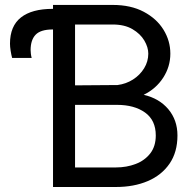

<svg xmlns="http://www.w3.org/2000/svg" viewBox="-20 -747 756 767"><path d="M443.2 0H191.8V-629.3H190.3Q142.4 -629.3 122.3 -608.3Q102.3 -587.4 102.3 -546.9Q102.3 -541.5 103.3 -532.3Q104.4 -523.1 106.5 -515.6H28.4Q25.2 -527.3 22.5 -544Q19.9 -560.7 19.9 -572.4Q19.9 -642.8 63.6 -677.2Q107.2 -711.6 190.3 -711.6H191.8V-727.3H430.4Q502.8 -727.3 554.3 -699.9Q605.8 -672.6 633.2 -628.2Q660.5 -583.8 660.5 -532.7Q660.5 -480.8 631.9 -436.6Q603.3 -392.4 554 -368.3Q616.5 -353.7 652.7 -310.4Q688.9 -267 688.9 -206Q688.9 -139.2 657.3 -93.2Q625.7 -47.2 570.3 -23.6Q514.9 0 443.2 0ZM279.8 -649.1V-406.2H302.6L449.6 -407.3Q483.3 -411.6 511.2 -429.3Q539.1 -447.1 555.8 -474.3Q572.4 -501.4 572.4 -532.7Q572.4 -558.2 556.5 -585.2Q540.5 -612.2 508.9 -630.7Q477.3 -649.1 430.4 -649.1ZM602.3 -206Q602.3 -266.7 559.5 -297.4Q516.7 -328.1 447.4 -328.1H279.8V-78.1H443.2Q485.8 -78.1 522 -92Q558.2 -105.8 580.3 -134.2Q602.3 -162.6 602.3 -206Z"/></svg>

Font: Interface
Style: Regular
Weight: 400
Designer: Rasmus Andersson
Foundry: rsms
Version: Version 1.8